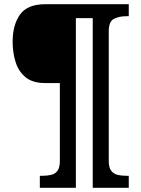

<svg xmlns="http://www.w3.org/2000/svg" viewBox="-20 -780 671 911"><path d="M169 111V54H182Q205 54 223.5 49.5Q242 45 253 30Q264 15 264 -17V-386H193Q135 -386 101.5 -413.5Q68 -441 54 -485.5Q40 -530 40 -582Q40 -662 75 -711Q110 -760 195 -760H591V-703H578Q545 -703 520.5 -690.5Q496 -678 496 -631V-17Q496 15 507.5 30Q519 45 537.5 49.5Q556 54 578 54H591V111H420V-694H340V111Z"/></svg>

Font: Noto Serif Lao ExtraBold
Style: Regular
Weight: 800
Designer: Monotype Design Team
Foundry: Monotype Imaging Inc.
Version: Version 2.003; ttfautohint (v1.8.4.7-5d5b)